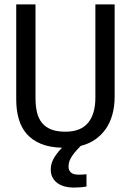

<svg xmlns="http://www.w3.org/2000/svg" viewBox="-20 -658 590 866"><path d="M370.1 183.1V127.9C364.6 128.6 358.6 129.1 352.3 129.4C345.9 129.7 340.5 129.9 335.9 129.9C319 129.9 307 126.5 299.8 119.9C292.6 113.2 289.1 104.7 289.1 94.2C289.1 88.1 289.8 81.8 291.3 75.4C292.7 69.1 295.4 62.3 299.3 55.2C303.2 48 308.8 40 315.9 31C323.1 22.1 332.5 11.7 344.2 0C369 -6.2 390.8 -15.9 409.7 -29.1C428.5 -42.2 444.5 -58.3 457.5 -77.1C470.5 -96 480.4 -117.7 487.1 -142.1C493.7 -166.5 497.1 -193.2 497.1 -222.2V-638.2H410.2V-216.8C410.2 -168.3 399.2 -130.7 377.2 -104C355.2 -77.3 321.1 -64 274.9 -64C250.2 -64 229.2 -67.2 212.2 -73.7C195.1 -80.2 181.2 -89.8 170.4 -102.5C159.7 -115.2 151.9 -131 147.2 -149.9C142.5 -168.8 140.1 -190.8 140.1 -215.8V-638.2H53.2V-209C53.2 -177.1 57 -148 64.5 -121.8C71.9 -95.6 83.9 -73.1 100.3 -54.2C116.8 -35.3 138.1 -20.4 164.3 -9.5C190.5 1.4 222.3 7.3 259.8 8.3C249 19.4 240.4 29.5 233.9 38.6C227.4 47.7 222.2 56.2 218.5 64.2C214.8 72.2 212.2 79.7 210.9 86.7C209.6 93.7 209 100.7 209 107.9C209 131.3 218 150.6 236.1 165.5C254.2 180.5 280.8 188 315.9 188C324.1 188 333.1 187.6 343 186.8C352.9 186 362 184.7 370.1 183.1Z"/></svg>

Font: CodeNewRoman Nerd Font Mono
Style: Regular
Weight: 400
Monospace: yes
Designer: Sam Radian
Foundry: Code New Roman
Version: Version 2.00 November 29, 2014;Nerd Fonts 3.2.1